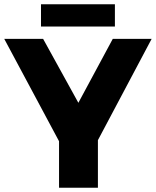

<svg xmlns="http://www.w3.org/2000/svg" viewBox="-25 -884 734 904"><path d="M516 -864V-759H168V-864ZM689 -701 436 -224V0H253V-219L-5 -701H178L344 -400L506 -701Z"/></svg>

Font: Montserrat arm
Style: Bold
Weight: 700
Designer: Julieta Ulanovsky
Foundry: Julieta Ulanovsky
Version: Version 6.000;PS 006.000;hotconv 1.0.88;makeotf.lib2.5.64775